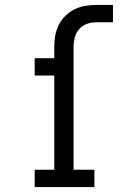

<svg xmlns="http://www.w3.org/2000/svg" viewBox="-20 -755 540 775"><path d="M361 0H120V-70H199V-450H120V-520H199V-566Q199 -589 203 -611.5Q207 -634 217 -654Q227 -674 243.5 -690.5Q260 -707 280 -717Q300 -727 322.5 -731Q345 -735 368 -735H436V-665H368Q349 -665 330.5 -658.5Q312 -652 299.5 -637.5Q287 -623 282 -604Q277 -585 277 -566V-70H361Z"/></svg>

Font: Iosevka srxl
Style: Regular
Weight: 400
Monospace: yes
Designer: Belleve Invis
Foundry: Belleve Invis
Version: Version 33.0.1; ttfautohint (v1.8.3)